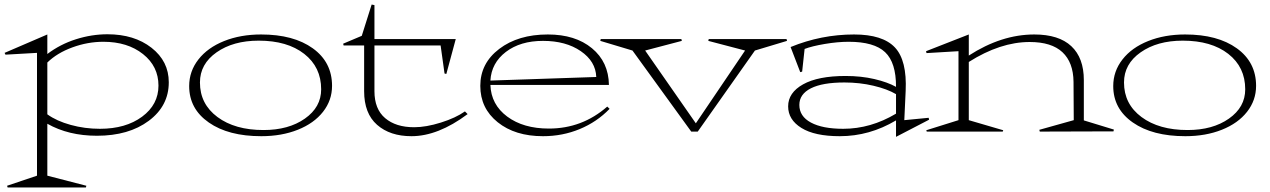

<svg xmlns="http://www.w3.org/2000/svg" viewBox="-63 -573 5531 836"><path d="M143.1 -75.2Q183.6 -45.9 244.9 -29.1Q306.2 -12.2 372.1 -12.2Q484.4 -12.2 555.7 -64.9Q627 -117.7 627 -200.2Q627 -284.2 559.6 -337.6Q492.2 -391.1 387.2 -391.1Q318.8 -391.1 252.2 -366.7Q185.5 -342.3 143.1 -300.8ZM-43 -342.8 143.1 -422.9V-337.9Q199.2 -380.4 267.8 -402.1Q336.4 -423.8 404.8 -423.8Q521.5 -423.8 596.7 -365Q671.9 -306.2 671.9 -214.8Q671.9 -111.8 584.7 -46.9Q497.6 18.1 358.9 18.1Q235.4 18.1 143.1 -34.2V191.9L313 235.8L311 243.2H-29.8L-32.2 235.8L98.1 191.9V-342.8L-39.1 -335Z M1074.7 20Q931.6 20 846.2 -39.6Q760.7 -99.1 760.7 -198.2Q760.7 -262.7 801 -314.2Q841.3 -365.7 912.8 -394.3Q984.4 -422.9 1073.7 -422.9Q1215.3 -422.9 1299.1 -362.5Q1382.8 -302.2 1382.8 -199.2Q1382.8 -136.2 1343.5 -86.2Q1304.2 -36.1 1233.9 -8.1Q1163.6 20 1074.7 20ZM807.6 -213.9Q807.6 -120.1 883.8 -63.5Q960 -6.8 1084.5 -6.8Q1193.8 -6.8 1264.6 -56.6Q1335.4 -106.4 1335.4 -184.1Q1335.4 -280.8 1261.7 -338.4Q1188 -396 1063.5 -396Q952.6 -396 880.1 -345.2Q807.6 -294.4 807.6 -213.9Z M1431.2 -382.8 1512.2 -417 1555.2 -553.2 1567.4 -550.8V-402.8H1921.4L1880.4 -251L1872.6 -252.9L1855.5 -375H1567.4V-175.8Q1567.4 -98.1 1614 -58.6Q1660.6 -19 1740.2 -19Q1792 -19 1856.7 -39.3Q1921.4 -59.6 1961.4 -87.9L1973.1 -76.2Q1844.2 20 1728.5 20Q1635.3 20 1578.9 -29.5Q1522.5 -79.1 1522.5 -175.8V-375H1433.1Z M2533.2 -237.8Q2530.8 -305.7 2465.8 -350.3Q2400.9 -395 2301.3 -395Q2202.6 -395 2139.6 -346.9Q2076.7 -298.8 2072.3 -222.2ZM2028.3 -199.2Q2028.3 -297.4 2110.8 -360.1Q2193.4 -422.9 2322.3 -422.9Q2441.9 -422.9 2514.4 -363Q2586.9 -303.2 2588.4 -203.1H2072.3Q2075.2 -117.7 2145.5 -65.4Q2215.8 -13.2 2327.1 -13.2Q2471.7 -13.2 2581.1 -108.9L2591.3 -99.1Q2536.1 -42 2461.2 -11Q2386.2 20 2301.3 20Q2179.7 20 2104 -40.8Q2028.3 -101.6 2028.3 -199.2Z M2550.8 -395 2552.7 -402.8H2903.8L2905.8 -395L2746.1 -353L2966.8 -36.1L3181.2 -353L3021 -395L3022.9 -402.8H3361.8L3363.8 -395L3224.1 -353L2975.1 0H2946.8L2690.9 -353Z M3368.7 -109.9Q3368.7 -169.4 3433.8 -205.8Q3499 -242.2 3618.7 -242.2Q3686.5 -242.2 3744.1 -228.8Q3801.8 -215.3 3838.4 -194.8Q3838.9 -300.3 3791 -345.7Q3743.2 -391.1 3632.3 -391.1Q3584.5 -391.1 3528.3 -381.6Q3472.2 -372.1 3440.4 -359.9L3429.7 -261.2L3421.4 -258.8L3379.4 -368.2Q3512.7 -422.9 3655.8 -422.9Q3780.3 -422.9 3833.5 -366.5Q3886.7 -310.1 3880.4 -176.8L3874.5 -49.8L3980.5 -60.1L3982.4 -51.8L3838.4 22.9V-48.8Q3723.1 20 3593.8 20Q3484.4 20 3426.5 -15.9Q3368.7 -51.8 3368.7 -109.9ZM3417.5 -116.2Q3417.5 -66.4 3468 -39.3Q3518.6 -12.2 3608.4 -12.2Q3728 -12.2 3838.4 -78.1V-163.1Q3800.3 -185.5 3740.2 -199.7Q3680.2 -213.9 3613.8 -213.9Q3518.1 -213.9 3467.8 -188.5Q3417.5 -163.1 3417.5 -116.2Z M3971.2 -341.8 3969.2 -350.1 4155.3 -422.9V-331.1Q4297.4 -422.9 4440.4 -422.9Q4547.4 -422.9 4601.8 -371.8Q4656.2 -320.8 4656.2 -224.1V-48.8L4787.1 -8.8L4785.2 -1L4464.4 0L4462.4 -7.8L4612.3 -49.8L4611.3 -216.8Q4610.4 -301.3 4563 -345.7Q4515.6 -390.1 4420.4 -390.1Q4292.5 -390.1 4155.3 -303.2V-49.8L4305.2 -5.9L4303.2 0H3972.2L3970.2 -5.9L4110.4 -49.8V-350.1Z M5098.1 20Q4955.1 20 4869.6 -39.6Q4784.2 -99.1 4784.2 -198.2Q4784.2 -262.7 4824.5 -314.2Q4864.7 -365.7 4936.3 -394.3Q5007.8 -422.9 5097.2 -422.9Q5238.8 -422.9 5322.5 -362.5Q5406.2 -302.2 5406.2 -199.2Q5406.2 -136.2 5366.9 -86.2Q5327.6 -36.1 5257.3 -8.1Q5187 20 5098.1 20ZM4831.1 -213.9Q4831.1 -120.1 4907.2 -63.5Q4983.4 -6.8 5107.9 -6.8Q5217.3 -6.8 5288.1 -56.6Q5358.9 -106.4 5358.9 -184.1Q5358.9 -280.8 5285.2 -338.4Q5211.4 -396 5086.9 -396Q4976.1 -396 4903.6 -345.2Q4831.1 -294.4 4831.1 -213.9Z"/></svg>

Font: Halibut Exp Thin
Style: Regular
Weight: 250
Width: 7
Designer: Matteo Maggi
Foundry: Collletttivo
Version: Version 3.080 | FøM Fix